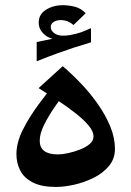

<svg xmlns="http://www.w3.org/2000/svg" viewBox="-20 -730 520 760"><path d="M201.5 10Q144.5 10 109.9 -7.8Q75.2 -25.5 60.1 -55Q45 -84.5 45 -119.8Q45 -165 69.5 -214.6Q94 -264.2 134.1 -318.6Q174.2 -373 222 -430.5L259.2 -393.8Q227.8 -351.5 199.8 -311.2Q171.8 -271 154.5 -235.9Q137.2 -200.8 137.2 -173Q137.2 -146 155.2 -132.4Q173.2 -118.8 209.2 -118.8Q226 -118.8 249.4 -123.8Q272.8 -128.8 296.1 -137.8Q319.5 -146.8 334.9 -159.9Q350.2 -173 350.2 -190.2Q350.2 -209.8 330.9 -233Q311.5 -256.2 279.8 -281.2Q248 -306.2 209.5 -331.8Q171 -357.2 132.8 -381.2L228.2 -468Q262.8 -438.8 299.4 -400.6Q336 -362.5 366.6 -319.1Q397.2 -275.8 416.1 -230.4Q435 -185 435 -140.5Q435 -101.2 411.1 -72.8Q387.2 -44.2 350.6 -26.1Q314 -8 274.1 1Q234.2 10 201.5 10ZM247.2 -565.5 229.2 -571.5Q181.2 -571.5 157.2 -592Q133.2 -612.5 133.2 -640.5Q133.2 -673.5 162.2 -691.5Q191.2 -709.5 228.2 -709.5Q251.2 -709.5 275.8 -703.5Q300.2 -697.5 319.2 -677.5L270.8 -631Q260 -640.5 247.6 -645.5Q235.2 -650.5 219.8 -650.5Q205.2 -650.5 193.1 -643.6Q181 -636.8 181 -622.8Q181 -605.8 200.6 -595.1Q220.2 -584.5 259.2 -591.5Q285.2 -596.5 300.2 -602Q315.2 -607.5 340.2 -618.5V-567.5ZM125.2 -487.5V-563.5Q168.2 -572.5 202.2 -579.5Q236.2 -586.5 269.2 -592.5Q302.2 -598.5 340.2 -604.5V-562.5Q300.2 -550.5 269.2 -540.4Q238.2 -530.2 205.2 -518.2Q172.2 -506.2 125.2 -487.5Z"/></svg>

Font: Marhey Light
Style: Regular
Weight: 300
Designer: Nur Syamsi & Bustanul Arifin
Foundry: Namelatype
Version: Version 1.000